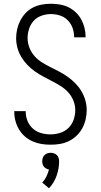

<svg xmlns="http://www.w3.org/2000/svg" viewBox="-20 -763 540 1023"><path d="M249 8Q224 8 200 4Q176 0 153.5 -10Q131 -20 112.5 -36Q94 -52 81.5 -73Q69 -94 62.5 -118Q56 -142 56 -167V-171H117V-168Q117 -143 126.5 -119Q136 -95 155 -78Q174 -61 199 -54Q224 -47 249 -47Q275 -47 300.5 -55Q326 -63 344.5 -81Q363 -99 372 -124.5Q381 -150 381 -176Q381 -202 371 -227Q361 -252 343 -271.5Q325 -291 302.5 -305Q280 -319 256.5 -331Q233 -343 210 -355.5Q187 -368 165.5 -383Q144 -398 125.5 -417.5Q107 -437 93.5 -459.5Q80 -482 73 -507.5Q66 -533 66 -560Q66 -584 71.5 -608Q77 -632 88.5 -654Q100 -676 117 -694Q134 -712 156 -723Q178 -734 202.5 -738.5Q227 -743 251 -743Q275 -743 299 -739Q323 -735 344.5 -724.5Q366 -714 383.5 -697.5Q401 -681 412.5 -660Q424 -639 430 -615.5Q436 -592 436 -568V-564H375V-566Q375 -591 366.5 -614.5Q358 -638 340.5 -655.5Q323 -673 299.5 -680.5Q276 -688 251 -688Q226 -688 201.5 -679.5Q177 -671 160 -652.5Q143 -634 135 -609.5Q127 -585 127 -560Q127 -533 137 -508Q147 -483 164.5 -463.5Q182 -444 204.5 -430Q227 -416 250.5 -404.5Q274 -393 297.5 -380.5Q321 -368 342.5 -352.5Q364 -337 382.5 -318Q401 -299 414.5 -276Q428 -253 435 -227.5Q442 -202 442 -176Q442 -151 436 -126Q430 -101 418 -79Q406 -57 387.5 -39.5Q369 -22 346.5 -11Q324 0 299 4Q274 8 249 8ZM241 240 205 210Q219 195 227.5 177Q236 159 241 140Q233 139 226 135Q219 131 214 125Q209 119 207 111.5Q205 104 205 96Q205 87 208 78Q211 69 217.5 63Q224 57 232.5 54Q241 51 250 51Q259 51 267.5 54Q276 57 282.5 63Q289 69 292 78Q295 87 295 96Q295 135 281.5 173.5Q268 212 241 240Z"/></svg>

Font: Iosevka Custom Light
Style: Regular
Weight: 300
Monospace: yes
Designer: Belleve Invis
Foundry: Belleve Invis
Version: Version 27.3.5